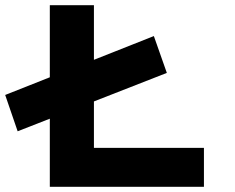

<svg xmlns="http://www.w3.org/2000/svg" viewBox="-28 -720 905 740"><path d="M40 -214 -8 -354 565 -581 615 -439ZM164 0V-700H334V-150H758V0Z"/></svg>

Font: Lexend Tera
Style: Bold
Weight: 700
Designer: Bonnie Shaver-Troup, Thomas Jockin
Foundry: Lexend
Version: Version 1.007